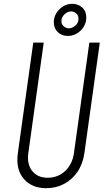

<svg xmlns="http://www.w3.org/2000/svg" viewBox="-20 -974 566 1010"><path d="M505 -750 424 -169Q416 -112 387.8 -70.5Q359.5 -29 317 -6.5Q274.5 16 223 16Q147.5 16 104.8 -33.5Q62 -83 74 -169L155 -750H210L129 -169Q121 -110.5 149.2 -74.8Q177.5 -39 231 -39Q285 -39 323 -74.8Q361 -110.5 369 -169L450 -750ZM336.5 -785Q305.5 -785 284.2 -804.8Q263 -824.5 263 -857Q263 -883 276.5 -905Q290 -927 312 -940.5Q334 -954 360 -954Q391 -954 412.5 -934.5Q434 -915 434 -881.5Q434 -855.5 420.5 -833.5Q407 -811.5 384.8 -798.2Q362.5 -785 336.5 -785ZM342 -825Q359.5 -825 376.2 -839.2Q393 -853.5 393 -875Q393 -893 381 -903.5Q369 -914 354 -914Q334.5 -914 318.8 -898.2Q303 -882.5 303 -863Q303 -846 315.5 -835.5Q328 -825 342 -825Z"/></svg>

Font: Mohave Light
Style: Italic
Weight: 300
Italic angle: -8°
Designer: Gumpita Rahayu
Foundry: Tokotype
Version: Version 2.003